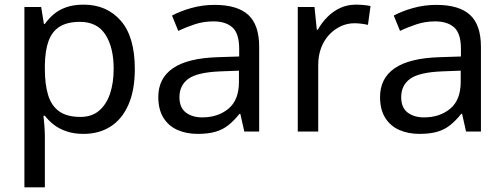

<svg xmlns="http://www.w3.org/2000/svg" viewBox="-20 -566 2170 826"><path d="M340 -546Q439 -546 499.5 -477Q560 -408 560 -269Q560 -178 532.5 -115.5Q505 -53 455.5 -21.5Q406 10 339 10Q298 10 266 -1Q234 -12 211.5 -29.5Q189 -47 173 -68H167Q169 -51 171 -25Q173 1 173 20V240H85V-536H157L169 -463H173Q189 -486 211.5 -505Q234 -524 265.5 -535Q297 -546 340 -546ZM324 -472Q270 -472 237 -451.5Q204 -431 189 -390Q174 -349 173 -286V-269Q173 -203 187 -157Q201 -111 234.5 -87Q268 -63 326 -63Q375 -63 406.5 -90Q438 -117 453.5 -163.5Q469 -210 469 -270Q469 -362 433.5 -417Q398 -472 324 -472Z M903 -545Q1001 -545 1048 -502Q1095 -459 1095 -365V0H1031L1014 -76H1010Q987 -47 962.5 -27.5Q938 -8 906.5 1Q875 10 830 10Q782 10 743.5 -7Q705 -24 683 -59.5Q661 -95 661 -149Q661 -229 724 -272.5Q787 -316 918 -320L1009 -323V-355Q1009 -422 980 -448Q951 -474 898 -474Q856 -474 818 -461.5Q780 -449 747 -433L720 -499Q755 -518 803 -531.5Q851 -545 903 -545ZM929 -259Q829 -255 790.5 -227Q752 -199 752 -148Q752 -103 779.5 -82Q807 -61 850 -61Q918 -61 963 -98.5Q1008 -136 1008 -214V-262Z M1511 -546Q1526 -546 1543.5 -544.5Q1561 -543 1574 -540L1563 -459Q1550 -462 1534.5 -464Q1519 -466 1505 -466Q1474 -466 1446 -453Q1418 -440 1396 -416.5Q1374 -393 1361.5 -360Q1349 -327 1349 -286V0H1261V-536H1333L1343 -438H1347Q1364 -468 1388 -492.5Q1412 -517 1443 -531.5Q1474 -546 1511 -546Z M1857 -545Q1955 -545 2002 -502Q2049 -459 2049 -365V0H1985L1968 -76H1964Q1941 -47 1916.5 -27.5Q1892 -8 1860.5 1Q1829 10 1784 10Q1736 10 1697.5 -7Q1659 -24 1637 -59.5Q1615 -95 1615 -149Q1615 -229 1678 -272.5Q1741 -316 1872 -320L1963 -323V-355Q1963 -422 1934 -448Q1905 -474 1852 -474Q1810 -474 1772 -461.5Q1734 -449 1701 -433L1674 -499Q1709 -518 1757 -531.5Q1805 -545 1857 -545ZM1883 -259Q1783 -255 1744.5 -227Q1706 -199 1706 -148Q1706 -103 1733.5 -82Q1761 -61 1804 -61Q1872 -61 1917 -98.5Q1962 -136 1962 -214V-262Z"/></svg>

Font: ukorean25
Style: Book
Weight: 400
Designer: Jelle Bosma - Monotype Design Team
Foundry: Monotype Imaging Inc.
Version: Version 2.003